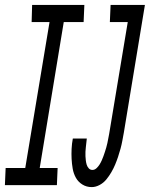

<svg xmlns="http://www.w3.org/2000/svg" viewBox="-58 -755 611 783"><path d="M316 8Q295 8 278 -2.5Q261 -13 251.5 -30Q242 -47 238.5 -67Q235 -87 234 -107Q233 -127 234 -148Q235 -169 239 -190H296Q295 -181 294 -172Q293 -163 292 -154Q291 -145 290.5 -136Q290 -127 290.5 -118Q291 -109 292 -100.5Q293 -92 295.5 -83.5Q298 -75 304 -68.5Q310 -62 319 -62Q328 -62 335.5 -69Q343 -76 348 -84Q353 -92 357 -101Q361 -110 364 -118.5Q367 -127 370 -136Q373 -145 375.5 -154Q378 -163 380 -172Q382 -181 383.5 -190Q385 -199 387 -208Q389 -217 390 -226L463 -665H390L393 -735H533L447 -214Q444 -198 441 -181.5Q438 -165 433.5 -148.5Q429 -132 423.5 -115.5Q418 -99 411.5 -83.5Q405 -68 396 -52.5Q387 -37 375.5 -23Q364 -9 348 -0.5Q332 8 316 8ZM-38 0 -35 -70H45L144 -665H71L73 -735H286L283 -665H202L104 -70H177L174 0Z"/></svg>

Font: Iosevka SS04 Oblique
Style: Regular
Weight: 400
Italic angle: -9°
Monospace: yes
Designer: Belleve Invis
Foundry: Belleve Invis
Version: Version 19.0.0; ttfautohint (v1.8.4)